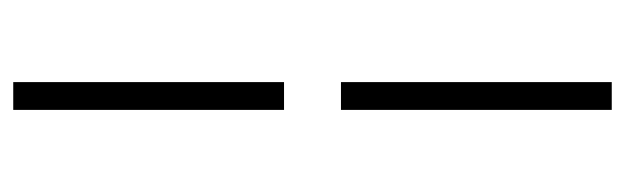

<svg xmlns="http://www.w3.org/2000/svg" viewBox="-347 -393 944 290"><g transform="rotate(-90 125.0 -248.0)"><path d="M104 -291V-700H146V-291ZM104 204V-205H146V204Z"/></g></svg>

Font: Red Hat Display
Style: Regular
Weight: 300
Designer: Pentagram, MCKL
Foundry: Pentagram, MCKL
Version: Version 1.023